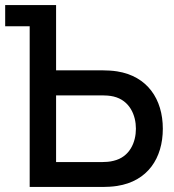

<svg xmlns="http://www.w3.org/2000/svg" viewBox="-24 -740 688 760"><path d="M384.5 0C398.5 0 421 -1 439.5 -4C560.5 -22.5 620.5 -114 620.5 -230.5C620.5 -347.5 559.5 -438.5 439.5 -457.5C421 -460.5 397.5 -461.5 384.5 -461.5H198V-720H-3.5V-636H93.5V0ZM198 -362.5H380.5C393.5 -362.5 411 -361.5 425.5 -358C490 -342.5 514 -283.5 514 -230.5C514 -177.5 490 -118.5 425.5 -103.5C411 -99.5 393.5 -98.5 380.5 -98.5H198Z"/></svg>

Font: Manrope SemiBold
Style: Regular
Weight: 600
Designer: Mikhail Sharanda
Foundry: Mikhail Sharanda
Version: Version 4.505